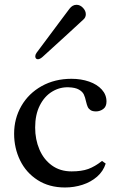

<svg xmlns="http://www.w3.org/2000/svg" viewBox="-20 -787 510 816"><path d="M256.3 9.8Q189 9.8 139.9 -21.7Q90.8 -53.2 65.4 -105.5Q40 -157.7 40 -218.8Q40 -283.2 70.8 -336.7Q101.6 -390.1 157.2 -421.1Q212.9 -452.1 283.7 -452.1Q324.7 -452.1 358.9 -440.2Q393.1 -428.2 412.8 -406.2Q432.6 -384.3 432.6 -355.5Q432.6 -333.5 418.5 -323.5Q404.3 -313.5 388.2 -313.5Q373 -313.5 364.7 -319.1Q356.4 -324.7 352.8 -332.8Q349.1 -340.8 345.7 -355.5Q341.8 -374 336.2 -385.7Q330.6 -397.5 315.4 -406.2Q300.3 -415 272 -416Q234.4 -417.5 201.7 -397.7Q168.9 -377.9 149.2 -338.9Q129.4 -299.8 129.4 -245.1Q129.4 -194.3 147.5 -151.9Q165.5 -109.4 200.4 -84Q235.4 -58.6 284.2 -58.6Q326.7 -58.6 355 -68.8Q383.3 -79.1 413.6 -103L429.2 -91.8Q418.9 -59.1 392.6 -36.1Q366.2 -13.2 330.6 -1.7Q294.9 9.8 256.3 9.8ZM141.1 -535.2Q135.7 -535.2 132.8 -538.6Q129.9 -542 129.9 -547.9Q129.9 -554.7 135.3 -562.5Q164.1 -600.1 241.7 -705.1L275.4 -750Q288.1 -766.6 305.2 -766.6Q320.3 -766.6 332.5 -753.9Q344.7 -741.2 344.7 -726.6Q344.7 -712.9 334.5 -704.1Q304.2 -676.8 265.6 -640.6Q179.2 -561.5 160.6 -544.9Q149.4 -535.2 141.1 -535.2Z"/></svg>

Font: Radley
Style: Regular
Weight: 400
Designer: Vernon Adams
Foundry: Vernon Adams
Version: Version 1.003; ttfautohint (v1.6)